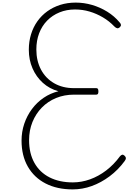

<svg xmlns="http://www.w3.org/2000/svg" viewBox="-20 -1440 1062 1479"><path d="M540 19Q420 19 331.5 -26.5Q243 -72 194.5 -156.5Q146 -241 146 -357Q146 -425 167 -487Q188 -549 226 -600Q264 -651 316 -686.5Q368 -722 430 -737Q361 -756 310 -802Q259 -848 230.5 -913.5Q202 -979 202 -1057Q202 -1120 219 -1175.5Q236 -1231 268 -1276Q300 -1321 344.5 -1353Q389 -1385 444 -1402.5Q499 -1420 563 -1420Q627 -1420 689 -1402Q751 -1384 806 -1350Q861 -1316 901 -1268Q910 -1259 911.5 -1249.5Q913 -1240 903 -1230Q893 -1221 883 -1222.5Q873 -1224 861 -1236Q822 -1277 773 -1306Q724 -1335 670 -1351Q616 -1367 558 -1367Q493 -1367 438 -1344.5Q383 -1322 343 -1281Q303 -1240 281.5 -1183.5Q260 -1127 260 -1059Q260 -971 296 -903.5Q332 -836 397.5 -798.5Q463 -761 550 -761H722Q730 -761 734 -755.5Q738 -750 738 -735Q738 -722 734 -716.5Q730 -711 722 -711H551Q475 -711 412 -685Q349 -659 302.5 -611.5Q256 -564 230 -500Q204 -436 204 -360Q204 -259 245 -185.5Q286 -112 362 -73.5Q438 -35 541 -35Q608 -35 673.5 -58.5Q739 -82 798 -127Q857 -172 904 -236Q913 -246 921 -248Q929 -250 939 -241Q949 -232 949.5 -222Q950 -212 940 -199Q890 -131 824.5 -82Q759 -33 687 -7Q615 19 540 19Z"/></svg>

Font: Playwrite BE WAL ExtraLight
Style: Regular
Weight: 250
Version: Version 1.002